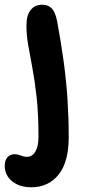

<svg xmlns="http://www.w3.org/2000/svg" viewBox="-58 -533 361 813"><path d="M74 260Q39 260 13.5 247.5Q-12 235 -25 214.5Q-38 194 -38 170Q-38 146 -26.5 133Q-15 120 4 120Q11 120 17 121.5Q23 123 28.5 125Q34 127 40.5 129Q47 131 56 131Q79 131 92 108.5Q105 86 105 46Q105 -51 97 -122Q89 -193 79 -246Q69 -299 61.5 -341.5Q54 -384 54 -424Q54 -469 72 -491Q90 -513 121 -513Q145 -513 160.5 -498Q176 -483 184 -443Q201 -351 212 -269.5Q223 -188 228 -110Q233 -32 233 48Q233 153 190 206.5Q147 260 74 260Z"/></svg>

Font: Shantell Sans SemiBold
Style: Regular
Weight: 600
Designer: Stephen Nixon, Anya Danilova, Shantell Martin
Foundry: Arrow Type
Version: Version 1.011;[c5ecc13dd]